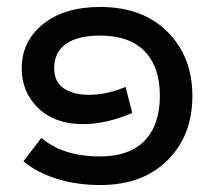

<svg xmlns="http://www.w3.org/2000/svg" viewBox="-20 -529 621 557"><path d="M344.2 -276.9 363.8 -201.2Q287.6 -168.9 221.2 -168.9Q139.2 -168.9 91.1 -215.3Q43 -261.7 43 -330.1Q43 -409.2 104.7 -459Q166.5 -508.8 271 -508.8Q393.6 -508.8 465.8 -436.8Q538.1 -364.7 538.1 -250Q538.1 -135.7 465.8 -64Q393.6 7.8 271 7.8Q202.1 7.8 144.8 -10.3Q87.4 -28.3 47.9 -61L100.1 -128.9Q162.6 -75.2 271 -75.2Q355.5 -75.2 399.7 -121.1Q443.8 -167 443.8 -251Q443.8 -334.5 399.7 -380.1Q355.5 -425.8 271 -425.8Q204.6 -425.8 170.9 -401.4Q137.2 -377 137.2 -331.1Q137.2 -291.5 165 -272.7Q192.9 -253.9 237.8 -253.9Q290.5 -253.9 344.2 -276.9Z"/></svg>

Font: LT Superior Med
Style: Regular
Weight: 500
Designer: Daniel Lyons
Foundry: LyonsType
Version: Version 1.000